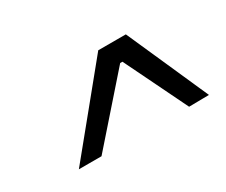

<svg xmlns="http://www.w3.org/2000/svg" viewBox="-63 -845 734 624"><g transform="rotate(-30 304.0 -533.0)"><path d="M501 -379Q472.5 -437.5 443.8 -496.5Q415 -555.5 386.5 -614H378Q327 -556 276 -498Q225 -440 174 -382H89Q153 -460 214.5 -535.5Q276 -611 337 -685.5H440.5Q474.5 -609.5 508.2 -533Q542 -456.5 576 -380Z"/></g></svg>

Font: Commissioner
Style: Italic
Weight: 400
Italic angle: -12°
Designer: Kostas Bartsokas
Foundry: Kostas Bartsokas
Version: Version 1.000; ttfautohint (v1.8.3)